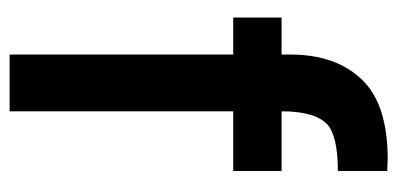

<svg xmlns="http://www.w3.org/2000/svg" viewBox="-228 -578 806 389"><g transform="rotate(90 174.5 -383.0)"><path d="M205 0H90V-453H15V-551H90V-569Q90 -660 140 -713Q190 -766 302 -766L326 -765V-665Q256 -665 232 -644Q205 -619 205 -551H326V-453H205Z"/></g></svg>

Font: Ulagadi Sans Medium
Style: Regular
Weight: 500
Designer: Ninad Kale (Devanagari), Jonny Pinhorn (Latin)
Foundry: Indian Type Foundry
Version: Version 3.01;March 29, 2020;FontCreator 12.0.0.2522 64-bit; 